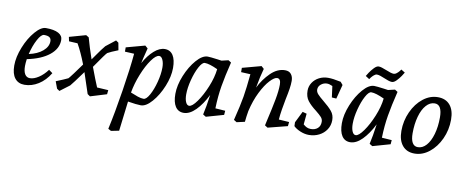

<svg xmlns="http://www.w3.org/2000/svg" viewBox="-78 -1045 4051 1675"><g transform="rotate(10 1948.0 -207.5)"><path d="M29 -140Q29 -215 64 -302.5Q99 -390 150.5 -449.5Q202 -509 245 -509Q317 -509 355.5 -488.5Q394 -468 394 -429Q394 -352 323 -295Q252 -238 127 -213Q122 -176 122 -151Q122 -104 137.5 -79Q153 -54 182 -54Q217 -54 258.5 -81Q300 -108 335 -155L368 -131Q327 -63 268 -26Q209 11 145 11Q90 11 59.5 -27.5Q29 -66 29 -140ZM303 -402Q303 -425 288 -436Q273 -447 240 -447Q214 -447 184 -391Q154 -335 136 -260Q212 -276 257.5 -315Q303 -354 303 -402Z M642 -189 629 -171Q567 -85 540 -53L455 11L432 -5L409 -67Q435 -77 472 -93Q509 -109 514 -112Q519 -116 554 -162.5Q589 -209 619 -252Q579 -356 539 -426L463 -430L455 -468L601 -509L626 -494Q648 -413 684 -309L715 -353Q755 -411 782 -443L866 -509L889 -493L901 -428Q876 -419 846.5 -405.5Q817 -392 809 -387Q797 -378 707 -247Q748 -137 774 -76L874 -70L870 -33L726 11L703 -5Q663 -129 642 -189Z M1041 -422 959 -426V-464L1125 -509L1149 -488L1143 -464Q1126 -399 1116 -352Q1156 -424 1204 -466.5Q1252 -509 1299 -509Q1347 -509 1372 -470Q1397 -431 1397 -358Q1397 -282 1361.5 -195Q1326 -108 1274 -48.5Q1222 11 1176 11Q1139 11 1061 -2L1029 262L959 276L933 262Q965 118 997.5 -88Q1030 -294 1041 -422ZM1190 -49Q1214 -49 1241 -97.5Q1268 -146 1286.5 -216.5Q1305 -287 1305 -346Q1305 -386 1292.5 -413.5Q1280 -441 1261 -441Q1232 -441 1193 -386.5Q1154 -332 1120.5 -248.5Q1087 -165 1073 -84Q1109 -69 1138 -59Q1167 -49 1190 -49Z M1456 -140Q1456 -216 1491.5 -303Q1527 -390 1579 -449.5Q1631 -509 1678 -509Q1700 -509 1767 -500L1802 -495L1862 -509L1887 -493Q1856 -367 1840.5 -275Q1825 -183 1822 -76L1910 -70L1907 -33L1752 11L1726 -5Q1742 -73 1757 -183Q1714 -96 1661 -42.5Q1608 11 1555 11Q1507 11 1481.5 -28Q1456 -67 1456 -140ZM1592 -58Q1619 -58 1660 -115.5Q1701 -173 1735.5 -257Q1770 -341 1778 -415Q1703 -450 1663 -450Q1640 -450 1613.5 -401Q1587 -352 1568.5 -281Q1550 -210 1550 -152Q1550 -110 1561.5 -84Q1573 -58 1592 -58Z M2071 -422 1988 -426V-464L2155 -509L2178 -488Q2158 -418 2140 -316Q2178 -393 2237 -451Q2296 -509 2364 -509Q2400 -509 2418 -486Q2436 -463 2436 -427Q2436 -395 2430 -356Q2424 -317 2412 -261Q2403 -216 2395 -166Q2387 -116 2384 -76L2476 -70L2472 -33L2299 11L2274 -5Q2278 -24 2282 -42Q2310 -162 2325 -242.5Q2340 -323 2340 -377Q2340 -430 2307 -430Q2283 -430 2244.5 -389Q2206 -348 2168.5 -273Q2131 -198 2109 -102Q2100 -50 2096 -5L2025 11L1999 -5Q2033 -140 2046 -218.5Q2059 -297 2071 -422Z M2528 -43 2527 -77 2577 -178 2614 -168 2605 -72Q2622 -57 2637.5 -50Q2653 -43 2673 -43Q2710 -43 2733 -63.5Q2756 -84 2756 -121Q2756 -144 2740.5 -161.5Q2725 -179 2690 -207Q2641 -244 2614 -279Q2587 -314 2587 -368Q2587 -407 2608.5 -439.5Q2630 -472 2666 -490.5Q2702 -509 2744 -509Q2769 -509 2793.5 -505.5Q2818 -502 2858 -494L2879 -469L2846 -343L2806 -346L2793 -445Q2765 -458 2744 -458Q2715 -458 2691.5 -439Q2668 -420 2668 -392Q2668 -371 2685 -352Q2702 -333 2739 -303Q2790 -262 2817 -229.5Q2844 -197 2844 -151Q2844 -104 2819.5 -67Q2795 -30 2754 -9.5Q2713 11 2665 11Q2627 11 2588.5 -5Q2550 -21 2528 -43Z M2931 -140Q2931 -216 2966.5 -303Q3002 -390 3054 -449.5Q3106 -509 3153 -509Q3175 -509 3242 -500L3277 -495L3337 -509L3362 -493Q3331 -367 3315.5 -275Q3300 -183 3297 -76L3385 -70L3382 -33L3227 11L3201 -5Q3217 -73 3232 -183Q3189 -96 3136 -42.5Q3083 11 3030 11Q2982 11 2956.5 -28Q2931 -67 2931 -140ZM3067 -58Q3094 -58 3135 -115.5Q3176 -173 3210.5 -257Q3245 -341 3253 -415Q3178 -450 3138 -450Q3115 -450 3088.5 -401Q3062 -352 3043.5 -281Q3025 -210 3025 -152Q3025 -110 3036.5 -84Q3048 -58 3067 -58ZM3162 -683Q3175 -683 3191 -678Q3207 -673 3232 -663Q3257 -653 3273 -648Q3289 -643 3302 -643Q3314 -643 3327 -653.5Q3340 -664 3349.5 -675.5Q3359 -687 3361 -691L3395 -670Q3391 -662 3375 -638Q3359 -614 3337.5 -592Q3316 -570 3298 -570Q3284 -570 3265 -576.5Q3246 -583 3227 -591Q3209 -599 3190.5 -605Q3172 -611 3159 -611Q3147 -611 3133.5 -599.5Q3120 -588 3110.5 -576Q3101 -564 3099 -560L3065 -582Q3069 -590 3085 -614Q3101 -638 3122.5 -660.5Q3144 -683 3162 -683Z M3454 -164Q3454 -254 3490.5 -334Q3527 -414 3587.5 -461.5Q3648 -509 3718 -509Q3788 -509 3826 -463.5Q3864 -418 3864 -335Q3864 -244 3827.5 -164.5Q3791 -85 3730.5 -37Q3670 11 3600 11Q3531 11 3492.5 -35.5Q3454 -82 3454 -164ZM3765 -338Q3765 -393 3749 -422Q3733 -451 3700 -451Q3658 -451 3624.5 -413.5Q3591 -376 3572.5 -309.5Q3554 -243 3554 -161Q3554 -106 3570.5 -77.5Q3587 -49 3619 -49Q3661 -49 3694 -86Q3727 -123 3746 -189Q3765 -255 3765 -338Z"/></g></svg>

Font: Andada Pro Medium
Style: Italic
Weight: 500
Italic angle: -7°
Designer: Carolina Giovagnoli
Foundry: Huerta Tipografica
Version: Version 3.005; ttfautohint (v1.8.4)